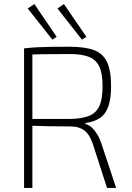

<svg xmlns="http://www.w3.org/2000/svg" viewBox="-20 -929 650 949"><path d="M324 -698Q399 -698 444 -681.5Q489 -665 509 -622.5Q529 -580 529 -503Q529 -443 516 -404.5Q503 -366 475 -346.5Q447 -327 402 -321V-316Q420 -312 434.5 -298Q449 -284 461 -264.5Q473 -245 481 -220L554 0H509L439 -217Q423 -265 396.5 -284.5Q370 -304 331 -304Q273 -304 227.5 -305Q182 -306 152 -307Q122 -308 109 -309L112 -341H324Q384 -342 419.5 -356Q455 -370 471 -404.5Q487 -439 487 -502Q487 -565 471 -599.5Q455 -634 419.5 -648Q384 -662 324 -662Q246 -662 189.5 -661Q133 -660 113 -659L99 -690Q135 -694 166.5 -695.5Q198 -697 235 -697.5Q272 -698 324 -698ZM140 -690V0H99V-690ZM296 -909 407 -747 385 -733 264 -887ZM150 -909 260 -747 239 -733 117 -887Z"/></svg>

Font: Exo 2 ExtraLight
Style: Regular
Weight: 250
Designer: Natanael Gama
Foundry: Natanael Gama
Version: Version 2.010